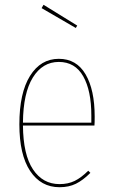

<svg xmlns="http://www.w3.org/2000/svg" viewBox="-20 -774 471 803"><path d="M375 -249H76Q77 -127 118 -65.5Q159 -4 229 -4Q265 -4 292.5 -17.5Q320 -31 349 -60L358 -51Q327 -20 297.5 -5.5Q268 9 229 9Q151 9 106 -59Q61 -127 61 -254Q61 -385 105.5 -456.5Q150 -528 226 -528Q300 -528 338 -463Q376 -398 376 -286Q376 -260 375 -249ZM362 -291Q362 -395 328 -455Q294 -515 226 -515Q158 -515 117.5 -450Q77 -385 76 -261H362ZM303 -667 297 -657 154 -740 162 -754Z"/></svg>

Font: Fira Sans Compressed Hair
Style: Regular
Weight: 100
Width: 1
Designer: bBox Type GmbH & Carrois Corporate GbR & Edenspiekermann AG
Foundry: bBox Type GmbH & Carrois Corporate GbR & Edenspiekermann AG
Version: Version 4.301